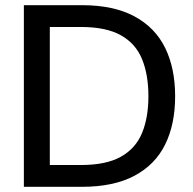

<svg xmlns="http://www.w3.org/2000/svg" viewBox="-20 -720 742 740"><path d="M72 0V-700H296Q418 -700 498 -657Q578 -614 616.5 -535.5Q655 -457 655 -349Q655 -241 616.5 -163Q578 -85 498 -42.5Q418 0 296 0ZM172 -84H292Q389 -84 446 -116Q503 -148 527.5 -207.5Q552 -267 552 -349Q552 -432 527.5 -492Q503 -552 446 -584Q389 -616 292 -616H172Z"/></svg>

Font: DM Sans 24pt Medium
Style: Regular
Weight: 500
Designer: Colophon Foundry, Jonny Pinhorn
Foundry: Colophon Foundry
Version: Version 4.004;gftools[0.9.30]